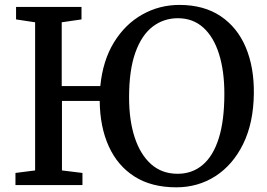

<svg xmlns="http://www.w3.org/2000/svg" viewBox="-20 -772 1114 801"><path d="M715.5 9.5Q612 9.5 541.2 -35.5Q470.5 -80.5 433.8 -161.5Q397 -242.5 396 -351H238.5V-61L324 -50.5V0H44.5V-50.5L126.5 -61V-679L47 -691V-743H320V-691L237.5 -679V-413H398.5Q409 -520 455.8 -595.8Q502.5 -671.5 573.8 -711.5Q645 -751.5 728.5 -751.5Q830.5 -751.5 900.5 -704.5Q970.5 -657.5 1005.5 -574Q1040.5 -490.5 1039 -381Q1037.5 -259 994.5 -171.5Q951.5 -84 878.8 -37.2Q806 9.5 715.5 9.5ZM721 -47Q781.5 -47 825.2 -83.8Q869 -120.5 892.5 -194.5Q916 -268.5 916 -380.5Q916 -476.5 893.5 -547.5Q871 -618.5 827.8 -657.2Q784.5 -696 722 -696Q663 -696 617 -661Q571 -626 544.8 -553Q518.5 -480 518.5 -365.5Q518.5 -270 542 -198.5Q565.5 -127 610.5 -87Q655.5 -47 721 -47Z"/></svg>

Font: Merriweather 20pt Medium
Style: Regular
Weight: 500
Version: Version 2.100